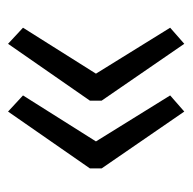

<svg xmlns="http://www.w3.org/2000/svg" viewBox="-21 -499 467 465"><g transform="rotate(-90 212.5 -266.5)"><path d="M338.9 -53.7 201.2 -253.9V-282.2L338.9 -480.5L377.9 -444.3L266.6 -267.6L377.9 -87.9ZM174.8 -53.7 37.1 -253.9V-282.2L174.8 -480.5L213.9 -444.3L102.5 -267.6L213.9 -87.9Z"/></g></svg>

Font: Reddit Sans Condensed
Style: Regular
Weight: 400
Designer: Stephen Hutchings
Foundry: Reddit
Version: Version 1.014